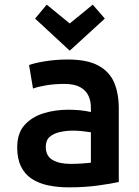

<svg xmlns="http://www.w3.org/2000/svg" viewBox="-20 -794 600 826"><path d="M276 12Q228 12 187.5 3.5Q147 -5 117 -24.5Q87 -44 70.5 -77.5Q54 -111 54 -159Q54 -221 85.5 -256Q117 -291 167 -306.5Q217 -322 273 -322Q301 -322 325.5 -319.5Q350 -317 371 -312V-332Q371 -359 360.5 -382Q350 -405 325 -419Q300 -433 257 -433Q215 -433 179 -427Q143 -421 122 -413L105 -514Q128 -523 174.5 -530.5Q221 -538 271 -538Q355 -538 403 -512Q451 -486 471 -439Q491 -392 491 -328V-11Q460 -4 402.5 4Q345 12 276 12ZM283 -89Q308 -89 331.5 -90.5Q355 -92 371 -94V-225Q357 -227 336 -229.5Q315 -232 296 -232Q265 -232 238 -226Q211 -220 194 -205.5Q177 -191 177 -162Q177 -123 206 -106Q235 -89 283 -89ZM280 -576 131 -714 181 -774 280 -693 379 -774 431 -714Z"/></svg>

Font: Ubuntu Sans Mono SemiBold
Style: Regular
Weight: 600
Monospace: yes
Designer: Dalton Maag Ltd
Foundry: Dalton Maag Ltd
Version: Version 1.006